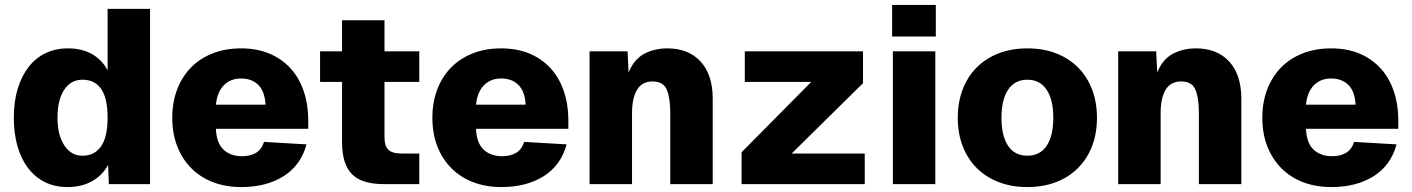

<svg xmlns="http://www.w3.org/2000/svg" viewBox="-20 -746 5722 778"><path d="M254 12Q203 12 163 -7.5Q123 -27 94.5 -64Q66 -101 51 -153Q36 -205 36 -269Q36 -334 51.5 -385.5Q67 -437 95.5 -474Q124 -511 164.5 -530.5Q205 -550 254 -550Q313 -550 353.5 -526.5Q394 -503 416 -461V-710H588V0H421L418 -78Q395 -35 352.5 -11.5Q310 12 254 12ZM314 -115Q363 -115 389.5 -153Q416 -191 416 -269Q416 -348 390 -385.5Q364 -423 314 -423Q267 -423 240 -382Q213 -341 213 -269Q213 -199 240.5 -157Q268 -115 314 -115Z M958 12Q894 12 842.5 -8Q791 -28 754.5 -65Q718 -102 698 -153.5Q678 -205 678 -269Q678 -332 698 -384Q718 -436 754.5 -473Q791 -510 842.5 -530Q894 -550 957 -550Q1020 -550 1070 -529.5Q1120 -509 1155.5 -471Q1191 -433 1210 -378.5Q1229 -324 1229 -256V-224H855Q857 -167 885.5 -140Q914 -113 961 -113Q994 -113 1017 -126.5Q1040 -140 1050 -171L1222 -161Q1199 -76 1129 -32Q1059 12 958 12ZM1056 -322Q1053 -376 1026.5 -402Q1000 -428 957 -428Q914 -428 887 -400.5Q860 -373 855 -322Z M1534 0Q1446 0 1406 -40.5Q1366 -81 1366 -170V-414H1277V-538H1366V-664H1538V-538H1679V-414H1538V-192Q1538 -153 1554.5 -138.5Q1571 -124 1605 -124H1679V0Z M2012 12Q1948 12 1896.5 -8Q1845 -28 1808.5 -65Q1772 -102 1752 -153.5Q1732 -205 1732 -269Q1732 -332 1752 -384Q1772 -436 1808.5 -473Q1845 -510 1896.5 -530Q1948 -550 2011 -550Q2074 -550 2124 -529.5Q2174 -509 2209.5 -471Q2245 -433 2264 -378.5Q2283 -324 2283 -256V-224H1909Q1911 -167 1939.5 -140Q1968 -113 2015 -113Q2048 -113 2071 -126.5Q2094 -140 2104 -171L2276 -161Q2253 -76 2183 -32Q2113 12 2012 12ZM2110 -322Q2107 -376 2080.5 -402Q2054 -428 2011 -428Q1968 -428 1941 -400.5Q1914 -373 1909 -322Z M2369 0V-538H2523L2527 -452Q2549 -506 2590.5 -528Q2632 -550 2684 -550Q2770 -550 2819 -496.5Q2868 -443 2868 -346V0H2696V-287Q2696 -349 2682 -382.5Q2668 -416 2624 -416Q2582 -416 2561.5 -382.5Q2541 -349 2541 -287V0Z M2985 0V-129L3267 -414H2998V-538H3477V-409L3188 -124H3484V0Z M3598 0V-538H3770V0ZM3595 -598V-726H3772V-598Z M4143 12Q4079 12 4027 -8Q3975 -28 3938 -65Q3901 -102 3881 -153.5Q3861 -205 3861 -269Q3861 -332 3881 -384Q3901 -436 3938 -473Q3975 -510 4027 -530Q4079 -550 4143 -550Q4207 -550 4259 -530Q4311 -510 4348 -473Q4385 -436 4405 -384Q4425 -332 4425 -269Q4425 -205 4405 -153.5Q4385 -102 4348 -65Q4311 -28 4259 -8Q4207 12 4143 12ZM4143 -115Q4194 -115 4221 -155Q4248 -195 4248 -269Q4248 -342 4221 -382.5Q4194 -423 4143 -423Q4092 -423 4065 -382.5Q4038 -342 4038 -269Q4038 -195 4065 -155Q4092 -115 4143 -115Z M4511 0V-538H4665L4669 -452Q4691 -506 4732.5 -528Q4774 -550 4826 -550Q4912 -550 4961 -496.5Q5010 -443 5010 -346V0H4838V-287Q4838 -349 4824 -382.5Q4810 -416 4766 -416Q4724 -416 4703.5 -382.5Q4683 -349 4683 -287V0Z M5375 12Q5311 12 5259.5 -8Q5208 -28 5171.5 -65Q5135 -102 5115 -153.5Q5095 -205 5095 -269Q5095 -332 5115 -384Q5135 -436 5171.5 -473Q5208 -510 5259.5 -530Q5311 -550 5374 -550Q5437 -550 5487 -529.5Q5537 -509 5572.5 -471Q5608 -433 5627 -378.5Q5646 -324 5646 -256V-224H5272Q5274 -167 5302.5 -140Q5331 -113 5378 -113Q5411 -113 5434 -126.5Q5457 -140 5467 -171L5639 -161Q5616 -76 5546 -32Q5476 12 5375 12ZM5473 -322Q5470 -376 5443.5 -402Q5417 -428 5374 -428Q5331 -428 5304 -400.5Q5277 -373 5272 -322Z"/></svg>

Font: Geist ExtBd
Style: Regular
Weight: 400
Designer: Basement.studio, Andrés Briganti, Mateo Zaragoza
Foundry: Basement.studio, Vercel, Andrés Briganti, Guido Ferreyra, Mateo Zaragoza
Version: Version 1.401